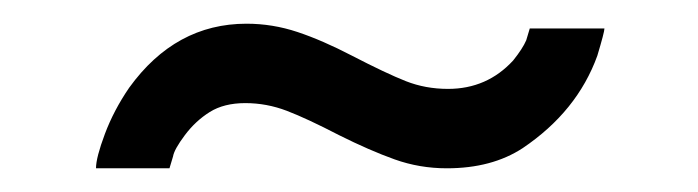

<svg xmlns="http://www.w3.org/2000/svg" viewBox="-20 -374 589 162"><path d="M123 -232 126 -242Q127 -248 136 -260Q145 -272 157 -279.5Q169 -287 187 -287Q205 -287 222 -280.5Q239 -274 266 -260Q292 -247 313 -239.5Q334 -232 357 -232Q395 -232 421 -249Q467 -280 484 -327Q490 -347 490 -350H427L424 -340Q421 -333 413 -323Q391 -299 358 -299Q339 -299 322.5 -305.5Q306 -312 277 -327Q252 -340 231 -347Q210 -354 188 -354Q128 -354 89 -300Q76 -281 68.5 -261Q61 -241 61 -232Z"/></svg>

Font: RT Raleway SemiBold
Style: Regular
Weight: 400
Designer: Matt McInerney, Pablo Impallari, Rodrigo Fuenzalida — Edited by Milan Moffatt in April 2016
Foundry: Matt McInerney, Pablo Impallari, Rodrigo Fuenzalida — Edited by Milan Moffatt in April 2016
Version: Version 3.001